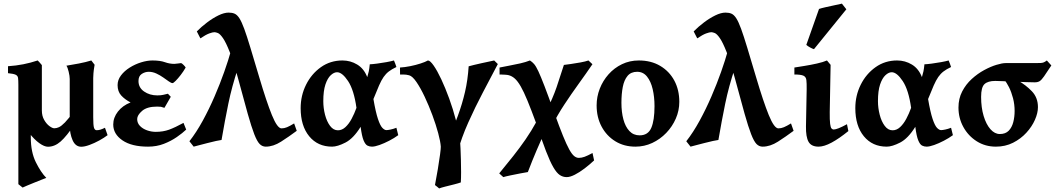

<svg xmlns="http://www.w3.org/2000/svg" viewBox="-20 -808 5917 1077"><path d="M583.5 -49.8Q564.5 -35.2 536.9 -20Q509.3 -4.9 481.9 5.1Q454.6 15.1 436 15.1Q403.3 15.1 387.2 -21.5Q371.1 -58.1 371.1 -105.5Q371.1 -109.9 371.1 -135.7Q371.1 -161.6 371.1 -198.2Q371.1 -234.9 371.1 -271.5Q371.1 -308.1 371.1 -334.2Q371.1 -360.4 371.1 -365.2Q371.1 -380.9 365.2 -405.5Q359.4 -430.2 352.5 -439.5Q381.3 -443.8 421.9 -451.7Q462.4 -459.5 492.2 -468.8L510.7 -444.8Q508.8 -432.6 506.3 -416.7Q503.9 -400.9 502.9 -370.6Q502.9 -367.2 502.9 -345.7Q502.9 -324.2 502.9 -293.9Q502.9 -263.7 502.9 -232.9Q502.9 -202.1 502.9 -179.2Q502.9 -156.2 502.9 -150.4Q502.9 -105 507.3 -91.3Q511.7 -77.6 522 -77.6Q532.7 -77.6 542.7 -80.6Q552.7 -83.5 568.8 -91.3ZM400.9 -114.3Q353.5 -43.5 320.1 -14.2Q286.6 15.1 249 15.1Q228.5 15.1 200.4 -5.1Q172.4 -25.4 145.5 -59.8Q118.7 -94.2 100.8 -137.2Q83 -180.2 83 -225.6Q83 -229.5 83 -245.4Q83 -261.2 83 -280.5Q83 -299.8 83 -315.2Q83 -330.6 83 -332.5Q83 -357.9 81.3 -370.6Q79.6 -383.3 67.6 -388.9Q55.7 -394.5 24.9 -397.5V-436.5Q70.3 -439.5 110.8 -447.5Q151.4 -455.6 191.4 -468.8Q191.9 -468.8 201.4 -458.5Q210.9 -448.2 214.8 -442.9Q214.8 -441.9 214.8 -416.5Q214.8 -391.1 214.8 -354Q214.8 -316.9 214.8 -279.5Q214.8 -242.2 214.8 -216.3Q214.8 -190.4 214.8 -188.5Q214.8 -157.7 227.8 -135.3Q240.7 -112.8 257.3 -100.6Q273.9 -88.4 284.7 -88.4Q297.4 -88.4 311 -94.7Q324.7 -101.1 344.5 -121.3Q364.3 -141.6 393.6 -182.1ZM152.8 -224.1Q152.8 -179.7 152.8 -137Q152.8 -94.2 152.8 -37.1Q152.8 45.4 181.2 102.3Q209.5 159.2 239.7 189.9Q232.4 192.4 213.4 200Q194.3 207.5 171.9 216.6Q149.4 225.6 131.1 233.4Q112.8 241.2 106.9 244.1L83 225.1Q83 222.2 83 193.8Q83 165.5 83 121.1Q83 76.7 83 23.4Q83 -29.8 83 -83.5Q83 -137.2 83 -183.8Q83 -230.5 83 -261.7Q83 -293 83 -300.3Q83 -300.3 93 -292.2Q103 -284.2 116.5 -272Q129.9 -259.8 140.6 -246.8Q151.4 -233.9 152.8 -224.1Z M1021.5 -429.2Q1009.3 -407.7 993.7 -387.5Q978 -367.2 965.3 -354.5Q952.6 -341.8 947.8 -341.8Q940.4 -341.8 927 -351.3Q913.6 -360.8 895.5 -373.5Q877.4 -386.2 856.7 -395.8Q835.9 -405.3 814.5 -405.3Q793.5 -405.3 775.1 -393.3Q756.8 -381.3 756.8 -353.5Q756.8 -316.4 788.3 -294.7Q819.8 -272.9 862.3 -272.9Q882.8 -272.9 895 -275.9Q907.2 -278.8 921.9 -282.2L938 -265.1L902.3 -203.1Q888.7 -208 882.6 -209Q876.5 -210 860.8 -210Q804.7 -210 777.1 -186Q749.5 -162.1 749.5 -140.1Q749.5 -117.7 765.1 -101.6Q780.8 -85.4 804.9 -76.9Q829.1 -68.4 853.5 -68.4Q895 -68.4 928.5 -80.6Q961.9 -92.8 1009.3 -118.7L1024.4 -81.1Q1003.9 -61.5 971.9 -39.3Q939.9 -17.1 899.2 -1.2Q858.4 14.6 810.5 14.6Q718.3 14.6 666.7 -20.8Q615.2 -56.2 615.2 -109.4Q615.2 -148.4 641.4 -182.1Q667.5 -215.8 712.4 -233.4Q679.7 -250.5 659.7 -272.7Q639.6 -294.9 639.6 -330.6Q639.6 -359.9 658.7 -385Q677.7 -410.2 707.8 -429Q737.8 -447.8 771.7 -458.3Q805.7 -468.8 835 -468.8Q878.4 -468.8 904.8 -459.2Q931.2 -449.7 958 -449.7Q961.9 -449.7 977.1 -451.7Q992.2 -453.6 996.1 -454.1Q1001.5 -452.1 1010 -443.4Q1018.6 -434.6 1021.5 -429.2Z M1644.5 -74.2Q1600.6 -41.5 1556.6 -13.4Q1512.7 14.6 1470.7 14.6Q1451.2 14.6 1436.5 -0.2Q1421.9 -15.1 1406.2 -55.4Q1390.6 -95.7 1369.6 -169.9Q1348.6 -244.1 1316.9 -362.8Q1290 -461.9 1268.6 -516.4Q1247.1 -570.8 1230.7 -594.2Q1214.4 -617.7 1202.4 -622.6Q1190.4 -627.4 1182.6 -627.4Q1172.9 -627.4 1153.6 -620.4Q1134.3 -613.3 1104 -592.8L1084 -631.8Q1109.4 -657.7 1141.4 -681.9Q1173.3 -706.1 1205.3 -721.7Q1237.3 -737.3 1262.7 -737.3Q1282.2 -737.3 1296.1 -731.2Q1310.1 -725.1 1322.8 -705.6Q1335.4 -686 1349.9 -646.7Q1364.3 -607.4 1384.3 -541.3Q1404.3 -475.1 1434.1 -375Q1474.6 -237.8 1505.1 -162.8Q1535.6 -87.9 1559.1 -87.9Q1574.7 -87.9 1590.3 -94.5Q1606 -101.1 1629.9 -115.7ZM1314.9 -425.8Q1280.8 -323.2 1261 -227.1Q1241.2 -130.9 1222.7 -22.9Q1213.4 -22 1191.4 -17.1Q1169.4 -12.2 1143.8 -5.6Q1118.2 1 1096.7 6.6Q1075.2 12.2 1066.4 14.6L1042.5 -15.6Q1081.5 -65.4 1117.4 -131.1Q1153.3 -196.8 1183.8 -267.6Q1214.4 -338.4 1237.8 -404.8Q1261.2 -471.2 1275.4 -522.5Q1280.8 -518.1 1287.1 -503.9Q1293.5 -489.7 1299.6 -473.1Q1305.7 -456.5 1309.8 -443.1Q1314 -429.7 1314.9 -425.8Z M1842.8 14.6Q1762.2 14.6 1714.4 -43.7Q1666.5 -102.1 1666.5 -201.2Q1666.5 -272 1696.8 -332.8Q1727.1 -393.6 1780 -431.2Q1833 -468.8 1900.9 -468.8Q1945.8 -468.8 1983.6 -446Q2021.5 -423.3 2040 -375.5Q2045.4 -392.6 2048.6 -407.5Q2051.8 -422.4 2054.2 -447.3Q2068.4 -447.8 2094.7 -451.2Q2121.1 -454.6 2147.9 -459.5Q2174.8 -464.4 2189.9 -468.8Q2192.4 -463.9 2197.3 -450.4Q2202.1 -437 2203.6 -432.1Q2177.7 -419.9 2161.1 -407.2Q2144.5 -394.5 2131.8 -376.2Q2119.1 -357.9 2106.2 -328.4Q2093.3 -298.8 2074.7 -252.4Q2087.4 -178.2 2100.1 -140.6Q2112.8 -103 2125 -90.6Q2137.2 -78.1 2147.5 -78.1Q2155.3 -78.1 2170.7 -81.3Q2186 -84.5 2203.6 -91.3Q2204.6 -86.9 2208.3 -72.3Q2211.9 -57.6 2213.9 -49.8Q2191.4 -33.2 2163.1 -18.6Q2134.8 -3.9 2108.6 5.4Q2082.5 14.6 2066.4 14.6Q2053.2 14.6 2041.3 8.8Q2029.3 2.9 2019.5 -20.5Q2009.8 -43.9 2002.9 -96.7Q1962.4 -31.2 1917.7 -8.3Q1873 14.6 1842.8 14.6ZM1875.5 -77.1Q1898.4 -77.1 1917.7 -95Q1937 -112.8 1952.4 -141.6Q1967.8 -170.4 1979.5 -203.1Q1965.3 -303.7 1932.4 -353.3Q1899.4 -402.8 1870.6 -402.8Q1853.5 -402.8 1835.4 -386.2Q1817.4 -369.6 1805.4 -334Q1793.5 -298.3 1793.5 -240.7Q1793.5 -202.1 1803.2 -164.3Q1813 -126.5 1831.5 -101.8Q1850.1 -77.1 1875.5 -77.1Z M2443.4 249Q2439.9 246.1 2433.3 240.5Q2426.8 234.9 2419.9 230Q2428.2 187.5 2436 140.6Q2443.8 93.8 2448.5 58.3Q2453.1 22.9 2452.6 14.6Q2450.7 -13.7 2438 -61Q2425.3 -108.4 2405.3 -162.4Q2385.3 -216.3 2362.1 -265.4Q2338.9 -314.5 2316.2 -347.7Q2293.5 -380.9 2274.9 -385.7Q2258.8 -390.1 2241.5 -390.1Q2224.1 -390.1 2224.1 -390.1L2223.6 -429.2Q2250 -430.7 2280.8 -436.8Q2311.5 -442.9 2338.6 -451.7Q2365.7 -460.4 2380.4 -468.8Q2392.6 -468.8 2412.6 -440.2Q2432.6 -411.6 2455.3 -363.3Q2478 -314.9 2499.8 -255.1Q2521.5 -195.3 2537.8 -132.6Q2554.2 -69.8 2561 -12.7Q2562 -2.4 2563.2 25.1Q2564.5 52.7 2565.4 88.1Q2566.4 123.5 2566.4 157.7Q2566.4 191.9 2564.9 215.3Q2553.2 219.7 2528.1 226.1Q2502.9 232.4 2478.5 238.5Q2454.1 244.6 2443.4 249ZM2546.4 46.4Q2546.4 46.4 2534.9 35.2Q2523.4 23.9 2510.5 9Q2497.6 -5.9 2492.7 -16.1Q2523.9 -91.8 2548.3 -158.4Q2572.8 -225.1 2588.4 -292.2Q2604 -359.4 2608.9 -436Q2619.1 -439 2638.9 -443.8Q2658.7 -448.7 2681.4 -453.6Q2704.1 -458.5 2723.4 -462.6Q2742.7 -466.8 2752 -468.8L2772.5 -448.7Q2732.9 -373.5 2689 -290Q2645 -206.5 2606.7 -120.8Q2568.4 -35.2 2546.4 46.4Z M3158.7 185.5Q3137.7 185.5 3120.1 173.8Q3102.5 162.1 3084 130.4Q3065.4 98.6 3042.7 39.8Q3020 -19 2988.8 -113.3Q2960 -191.9 2939 -242.9Q2918 -293.9 2900.9 -323.5Q2883.8 -353 2867.9 -367.2Q2852.1 -381.3 2833.5 -386.2Q2826.2 -388.2 2814 -388.9Q2801.8 -389.6 2792 -389.9Q2782.2 -390.1 2782.2 -390.1V-429.2Q2805.7 -434.1 2836.4 -439.7Q2867.2 -445.3 2898.2 -452.4Q2929.2 -459.5 2952.6 -468.8Q2965.3 -460.9 2975.8 -449Q2986.3 -437 2999.8 -408.4Q3013.2 -379.9 3034.7 -324Q3056.2 -268.1 3090.3 -172.4Q3118.2 -94.7 3138.2 -45.7Q3158.2 3.4 3173.1 30.3Q3188 57.1 3200.7 67.4Q3213.4 77.6 3227.1 77.6Q3242.2 77.6 3259 71.5Q3275.9 65.4 3303.7 50.3L3312.5 91.8Q3287.1 115.7 3258.8 137.2Q3230.5 158.7 3204.1 172.1Q3177.7 185.5 3158.7 185.5ZM2803.2 185.5 2780.3 164.6Q2823.2 112.3 2859.4 66.7Q2895.5 21 2928 -25.9Q2960.4 -72.8 2990.7 -127.9L3033.7 -64.5Q3013.7 -19.5 2989.7 36.1Q2965.8 91.8 2940.9 157.2Q2927.7 159.2 2899.4 164.6Q2871.1 169.9 2843.3 175.8Q2815.4 181.6 2803.2 185.5ZM3078.1 -104.5 3045.9 -188Q3081.1 -257.8 3102.1 -318.8Q3123 -379.9 3143.1 -443.8Q3155.8 -445.3 3182.1 -449Q3208.5 -452.6 3236.3 -457.8Q3264.2 -462.9 3280.8 -468.8L3303.2 -447.8Q3267.6 -395.5 3226.1 -338.1Q3184.6 -280.8 3145.5 -221.4Q3106.4 -162.1 3078.1 -104.5Z M3790.5 -236.8Q3790.5 -188 3771 -143.1Q3751.5 -98.1 3717.3 -62.5Q3683.1 -26.9 3638.7 -6.1Q3594.2 14.6 3544.4 14.6Q3480.5 14.6 3431.4 -15.6Q3382.3 -45.9 3354.5 -98.1Q3326.7 -150.4 3326.7 -216.8Q3326.7 -265.1 3344.2 -310.3Q3361.8 -355.5 3393.8 -391.4Q3425.8 -427.2 3469 -448Q3512.2 -468.8 3563.5 -468.8Q3632.3 -468.8 3683.3 -438.5Q3734.4 -408.2 3762.5 -356Q3790.5 -303.7 3790.5 -236.8ZM3651.4 -212.4Q3651.4 -264.2 3641.1 -307.9Q3630.9 -351.6 3609.4 -378.4Q3587.9 -405.3 3554.2 -405.3Q3519.5 -405.3 3500.2 -382.3Q3481 -359.4 3473.4 -320.1Q3465.8 -280.8 3465.8 -231Q3465.8 -179.7 3476.8 -138.4Q3487.8 -97.2 3510.5 -73Q3533.2 -48.8 3567.9 -48.8Q3615.2 -48.8 3633.3 -90.8Q3651.4 -132.8 3651.4 -212.4Z M4431.6 -74.2Q4387.7 -41.5 4343.8 -13.4Q4299.8 14.6 4257.8 14.6Q4238.3 14.6 4223.6 -0.2Q4209 -15.1 4193.4 -55.4Q4177.7 -95.7 4156.7 -169.9Q4135.7 -244.1 4104 -362.8Q4077.1 -461.9 4055.7 -516.4Q4034.2 -570.8 4017.8 -594.2Q4001.5 -617.7 3989.5 -622.6Q3977.5 -627.4 3969.7 -627.4Q3960 -627.4 3940.7 -620.4Q3921.4 -613.3 3891.1 -592.8L3871.1 -631.8Q3896.5 -657.7 3928.5 -681.9Q3960.4 -706.1 3992.4 -721.7Q4024.4 -737.3 4049.8 -737.3Q4069.3 -737.3 4083.3 -731.2Q4097.2 -725.1 4109.9 -705.6Q4122.6 -686 4137 -646.7Q4151.4 -607.4 4171.4 -541.3Q4191.4 -475.1 4221.2 -375Q4261.7 -237.8 4292.2 -162.8Q4322.8 -87.9 4346.2 -87.9Q4361.8 -87.9 4377.4 -94.5Q4393.1 -101.1 4417 -115.7ZM4102.1 -425.8Q4067.9 -323.2 4048.1 -227.1Q4028.3 -130.9 4009.8 -22.9Q4000.5 -22 3978.5 -17.1Q3956.5 -12.2 3930.9 -5.6Q3905.3 1 3883.8 6.6Q3862.3 12.2 3853.5 14.6L3829.6 -15.6Q3868.7 -65.4 3904.5 -131.1Q3940.4 -196.8 3970.9 -267.6Q4001.5 -338.4 4024.9 -404.8Q4048.3 -471.2 4062.5 -522.5Q4067.9 -518.1 4074.2 -503.9Q4080.6 -489.7 4086.7 -473.1Q4092.8 -456.5 4096.9 -443.1Q4101.1 -429.7 4102.1 -425.8Z M4738.8 -72.8Q4687 -30.8 4644.8 -8.1Q4602.5 14.6 4571.8 14.6Q4530.8 14.6 4515.4 -12.7Q4500 -40 4501 -99.1L4504.9 -307.1Q4505.4 -341.3 4503.2 -359.1Q4501 -377 4486.6 -383.5Q4472.2 -390.1 4436 -390.1V-429.2Q4457 -432.6 4492.2 -438.2Q4527.3 -443.8 4562.5 -451.7Q4597.7 -459.5 4618.7 -468.8L4639.2 -444.3L4634.3 -179.2Q4633.8 -134.3 4636.5 -113.5Q4639.2 -92.8 4644.5 -87.2Q4649.9 -81.5 4656.2 -81.5Q4676.8 -81.5 4731 -111.3ZM4545.9 -532.2Q4538.1 -534.2 4524.7 -541.5Q4511.2 -548.8 4502.9 -556.2L4574.2 -757.8Q4585 -761.7 4610.8 -767.6Q4636.7 -773.4 4663.6 -779.1Q4690.4 -784.7 4702.6 -787.6L4727.5 -755.9Z M4954.1 14.6Q4873.5 14.6 4825.7 -43.7Q4777.8 -102.1 4777.8 -201.2Q4777.8 -272 4808.1 -332.8Q4838.4 -393.6 4891.4 -431.2Q4944.3 -468.8 5012.2 -468.8Q5057.1 -468.8 5095 -446Q5132.8 -423.3 5151.4 -375.5Q5156.7 -392.6 5159.9 -407.5Q5163.1 -422.4 5165.5 -447.3Q5179.7 -447.8 5206.1 -451.2Q5232.4 -454.6 5259.3 -459.5Q5286.1 -464.4 5301.3 -468.8Q5303.7 -463.9 5308.6 -450.4Q5313.5 -437 5314.9 -432.1Q5289.1 -419.9 5272.5 -407.2Q5255.9 -394.5 5243.2 -376.2Q5230.5 -357.9 5217.5 -328.4Q5204.6 -298.8 5186 -252.4Q5198.7 -178.2 5211.4 -140.6Q5224.1 -103 5236.3 -90.6Q5248.5 -78.1 5258.8 -78.1Q5266.6 -78.1 5282 -81.3Q5297.4 -84.5 5314.9 -91.3Q5315.9 -86.9 5319.6 -72.3Q5323.2 -57.6 5325.2 -49.8Q5302.7 -33.2 5274.4 -18.6Q5246.1 -3.9 5220 5.4Q5193.8 14.6 5177.7 14.6Q5164.6 14.6 5152.6 8.8Q5140.6 2.9 5130.9 -20.5Q5121.1 -43.9 5114.3 -96.7Q5073.7 -31.2 5029.1 -8.3Q4984.4 14.6 4954.1 14.6ZM4986.8 -77.1Q5009.8 -77.1 5029.1 -95Q5048.3 -112.8 5063.7 -141.6Q5079.1 -170.4 5090.8 -203.1Q5076.7 -303.7 5043.7 -353.3Q5010.7 -402.8 4981.9 -402.8Q4964.8 -402.8 4946.8 -386.2Q4928.7 -369.6 4916.7 -334Q4904.8 -298.3 4904.8 -240.7Q4904.8 -202.1 4914.6 -164.3Q4924.3 -126.5 4942.9 -101.8Q4961.4 -77.1 4986.8 -77.1Z M5784.2 -346.2Q5766.6 -346.2 5734.1 -347.4Q5701.7 -348.6 5666 -350.1Q5630.4 -351.6 5601.8 -352.8Q5573.2 -354 5562.5 -354Q5521.5 -354 5502.4 -336.2Q5483.4 -318.4 5483.4 -264.6Q5483.4 -204.6 5497.6 -157.5Q5511.7 -110.4 5535.6 -83.3Q5559.6 -56.2 5588.4 -56.2Q5620.1 -56.2 5638.2 -74.7Q5656.2 -93.3 5663.8 -122.8Q5671.4 -152.3 5671.4 -185.5Q5671.4 -222.7 5662.4 -257.3Q5653.3 -292 5639.9 -318.8Q5626.5 -345.7 5613.8 -359.4H5613.3Q5614.3 -359.4 5630.6 -360.1Q5647 -360.8 5665.5 -360.4Q5684.1 -359.9 5690.4 -356Q5733.9 -331.5 5768.1 -296.1Q5802.2 -260.7 5802.2 -207Q5802.2 -174.3 5785.4 -136Q5768.6 -97.7 5737.3 -63.5Q5706.1 -29.3 5662.6 -7.3Q5619.1 14.6 5566.4 14.6Q5506.3 14.6 5458.7 -15.6Q5411.1 -45.9 5383.8 -95.7Q5356.4 -145.5 5356.4 -204.6Q5356.4 -254.9 5377.2 -294.9Q5397.9 -335 5430.9 -365Q5463.9 -395 5500.5 -414.8Q5537.1 -434.6 5569.3 -444.3Q5601.6 -454.1 5621.1 -454.1Q5662.6 -454.1 5706.1 -454.1Q5749.5 -454.1 5790 -454.1Q5809.6 -454.1 5819.3 -454.8Q5829.1 -455.6 5835.7 -458.5Q5842.3 -461.4 5852.1 -468.8L5877.4 -440.9Q5850.6 -399.9 5836.4 -379.6Q5822.3 -359.4 5811.8 -352.8Q5801.3 -346.2 5784.2 -346.2Z"/></svg>

Font: Gentium Book Plus
Style: Bold
Weight: 700
Designer: Victor Gaultney, Annie Olsen, Iska Routamaa, Becca Hirsbrunner
Foundry: SIL International
Version: Version 6.101